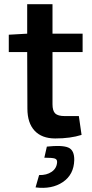

<svg xmlns="http://www.w3.org/2000/svg" viewBox="-20 -651 440 918"><path d="M375 -402H231V-153Q231 -121 244 -108.5Q257 -96 290 -96H357L370 -6Q317 11 244 11Q180 11 145.5 -26Q111 -63 111 -132L110 -402H22V-485L110 -490V-631H231V-490H375ZM204 50Q277 42 306.5 54.5Q336 67 335 115Q333 184 280.5 219.5Q228 255 150 245L167 186Q203 187 227 170.5Q251 154 253 125Q254 111 242 107Q230 103 192 103Z"/></svg>

Font: Exo 2 Semi Bold
Style: Regular
Weight: 600
Designer: Natanael Gama
Version: Version 1.001;PS 001.001;hotconv 1.0.88;makeotf.lib2.5.64775